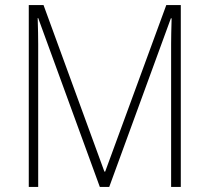

<svg xmlns="http://www.w3.org/2000/svg" viewBox="-20 -734 823 754"><path d="M372 0 130 -663H128Q129 -629 129.5 -605.5Q130 -582 130 -560V0H93V-714H151L390 -60H393L633 -714H690V0H652V-562Q652 -580 652.5 -604Q653 -628 654 -662H651L409 0Z"/></svg>

Font: Noto Sans Ethiopic SemiCondensed ExtraLight
Style: Regular
Weight: 200
Width: 4
Designer: Monotype Design Team
Foundry: Monotype Imaging Inc.
Version: Version 2.102; ttfautohint (v1.8.4.7-5d5b)